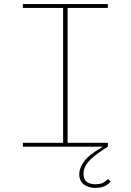

<svg xmlns="http://www.w3.org/2000/svg" viewBox="-20 -718 640 940"><path d="M92 -19H289V-679H92V-698H508V-679H311V-19H508V0Q481 17 459.5 32.5Q438 48 422 64Q406 80 397.5 96.5Q389 113 389 133Q389 161 405 172.5Q421 184 447 184Q472 184 486 176Q500 168 508 159L522 170Q512 184 493 193Q474 202 447 202Q413 202 390.5 185Q368 168 368 134Q368 105 392 72Q416 39 481 2L480 0H92Z"/></svg>

Font: IBM Plex Mono Thin
Style: Regular
Weight: 100
Monospace: yes
Designer: Mike Abbink, Paul van der Laan, Pieter van Rosmalen
Foundry: Bold Monday
Version: Version 2.3